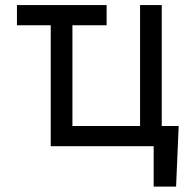

<svg xmlns="http://www.w3.org/2000/svg" viewBox="-20 -565 756 742"><path d="M392 -545.5V-467.3H45.5V-545.5ZM670.5 -78.1 660.5 156.2H573.9V0H545.5V-78.1ZM605.1 -545.5V0H176.1V-545.5H259.9V-78.1H521.3V-545.5Z"/></svg>

Font: InterMG
Style: Regular
Weight: 400
Designer: Rasmus Andersson
Foundry: rsms
Version: Version 3.019;December 26, 2023;FontCreator 15.0.0.2955 64-b